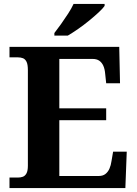

<svg xmlns="http://www.w3.org/2000/svg" viewBox="-20 -951 693 971"><path d="M28 0V-53H70Q83.7 -53 95.2 -57Q106.7 -61.1 113.8 -74Q121 -87 121 -113V-596Q121 -624.9 114.3 -638.4Q107.6 -652 96.3 -656.5Q85 -661 70 -661H28V-714H583L587 -530H517L512 -577Q510 -602 502.5 -618.5Q495 -635 482 -644Q469 -653 448 -653H280V-403H517V-343H280V-61H480Q500 -61 513 -71Q526 -81 533.5 -98Q541 -115 544 -137L552 -184H621L614 0ZM255 -784Q270 -803 288.5 -829Q307 -855 324.5 -882Q342 -909 352 -931H509V-921Q500 -908 478.5 -888Q457 -868 430 -846Q403 -824 375 -804.5Q347 -785 323 -771H255Z"/></svg>

Font: Noto Serif Tamil
Style: Regular
Weight: 400
Designer: Indian Type Foundry, Tom Grace, and the Monotype Design Team
Foundry: Monotype Imaging Inc.
Version: Version 2.003